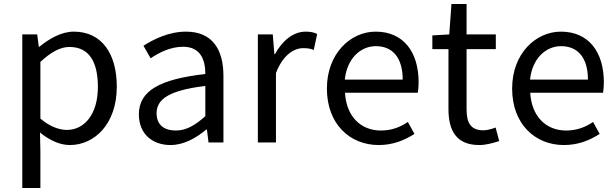

<svg xmlns="http://www.w3.org/2000/svg" viewBox="-20 -716 3097 965"><path d="M92 229H183V45L181 -50C230 -10 282 13 331 13C456 13 567 -94 567 -280C567 -447 491 -557 351 -557C288 -557 227 -521 178 -481H175L167 -543H92ZM316 -63C280 -63 232 -78 183 -120V-405C236 -454 283 -480 329 -480C432 -480 472 -399 472 -279C472 -144 406 -63 316 -63Z M837 13C904 13 965 -22 1017 -65H1020L1028 0H1103V-334C1103 -468 1047 -557 915 -557C828 -557 751 -518 701 -486L737 -423C780 -452 837 -481 900 -481C989 -481 1012 -414 1012 -344C781 -318 678 -259 678 -141C678 -43 746 13 837 13ZM863 -60C809 -60 767 -85 767 -147C767 -217 829 -262 1012 -284V-132C959 -85 916 -60 863 -60Z M1276 0H1367V-349C1403 -442 1459 -474 1504 -474C1526 -474 1539 -472 1557 -465L1574 -545C1557 -554 1540 -557 1516 -557C1455 -557 1400 -513 1362 -444H1359L1351 -543H1276Z M1883 13C1957 13 2015 -12 2063 -43L2030 -103C1990 -76 1947 -60 1894 -60C1791 -60 1720 -134 1714 -250H2080C2082 -263 2084 -282 2084 -302C2084 -457 2006 -557 1868 -557C1742 -557 1623 -447 1623 -271C1623 -92 1739 13 1883 13ZM1713 -316C1724 -422 1792 -484 1869 -484C1954 -484 2004 -425 2004 -316Z M2389 13C2422 13 2458 3 2489 -7L2471 -75C2453 -68 2428 -61 2409 -61C2346 -61 2325 -99 2325 -166V-469H2472V-543H2325V-696H2249L2238 -543L2153 -538V-469H2234V-168C2234 -60 2273 13 2389 13Z M2814 13C2888 13 2946 -12 2994 -43L2961 -103C2921 -76 2878 -60 2825 -60C2722 -60 2651 -134 2645 -250H3011C3013 -263 3015 -282 3015 -302C3015 -457 2937 -557 2799 -557C2673 -557 2554 -447 2554 -271C2554 -92 2670 13 2814 13ZM2644 -316C2655 -422 2723 -484 2800 -484C2885 -484 2935 -425 2935 -316Z"/></svg>

Font: DAIFUKU Sans JP
Style: Regular
Weight: 400
Designer: Original font ‘Source Han Sans JP’ : Ryoko NISHIZUKA  (kana, bopomofo & ideographs); Paul D. Hunt (Latin, Greek & Cyrill
Foundry: Daifuku
Version: Version 1.001